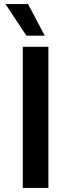

<svg xmlns="http://www.w3.org/2000/svg" viewBox="-20 -932 353 952"><path d="M93 -700H220V0H93ZM7 -912H119L202 -755H111Z"/></svg>

Font: Sarabun SemiBold
Style: Regular
Weight: 600
Designer: Suppakit Chalermlarp | Katatrad Co.,Ltd.
Foundry: Cadson Demak Co.,Ltd.
Version: Version 1.000; ttfautohint (v1.6)